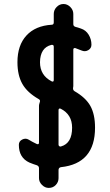

<svg xmlns="http://www.w3.org/2000/svg" viewBox="-20 -835 540 940"><path d="M231.4 -615.2Q176.8 -601.6 175.8 -530.3Q175.8 -465.8 233.4 -436.5Q243.2 -432.6 243.2 -443.4V-606.4Q243.2 -617.2 231.4 -615.2ZM279.3 -118.2Q333 -133.8 333 -210Q333 -274.4 277.3 -302.7Q267.6 -306.6 266.6 -296.9V-126Q266.6 -122.1 270.5 -119.1Q274.4 -116.2 279.3 -118.2ZM169.9 -349.6Q113.3 -381.8 89.4 -424.3Q65.4 -466.8 65.4 -530.3Q65.4 -613.3 109.4 -661.1Q153.3 -709 233.4 -713.9Q243.2 -713.9 243.2 -725.6V-766.6Q243.2 -786.1 257.3 -800.8Q271.5 -815.4 291 -815.4Q309.6 -815.4 324.2 -800.8Q338.9 -786.1 338.9 -766.6V-716.8Q338.9 -706.1 350.6 -703.1Q359.4 -701.2 376 -695.3Q400.4 -687.5 414.1 -665Q427.7 -642.6 427.7 -616.2Q427.7 -598.6 412.1 -589.4Q396.5 -580.1 378.9 -587.9L348.6 -599.6Q344.7 -600.6 341.8 -598.6Q338.9 -596.7 338.9 -592.8V-413.1Q338.9 -412.1 338.4 -409.7Q337.9 -407.2 337.9 -406.2Q335.9 -394.5 344.7 -388.7Q399.4 -357.4 422.4 -316.4Q445.3 -275.4 445.3 -210Q445.3 -34.2 278.3 -16.6Q267.6 -14.6 266.6 -3.9V37.1Q266.6 56.6 252.9 70.8Q239.3 85 218.8 85Q200.2 85 185.5 70.3Q170.9 55.7 170.9 37.1V-11.7Q170.9 -22.5 159.2 -26.4Q145.5 -30.3 124 -39.1Q72.3 -62.5 72.3 -126Q72.3 -143.6 88.9 -151.9Q105.5 -160.2 120.1 -151.4Q135.7 -141.6 160.2 -129.9Q170.9 -126 170.9 -136.7V-317.4Q170.9 -323.2 174.8 -335Q178.7 -344.7 169.9 -349.6Z"/></svg>

Font: Rounded-X Mgen+ 1m medium
Style: Regular
Weight: 500
Designer: [Source Han Sans]
Ryoko NISHIZUKA  (kana & ideographs); Paul D. Hunt (Latin, Greek & Cyrillic); Wenlong ZHANG  (bopomofo
Version: Version 1.059.20150602